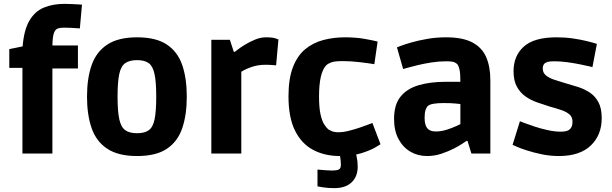

<svg xmlns="http://www.w3.org/2000/svg" viewBox="-20 -794 3166 993"><path d="M96 0V-443H28V-540L97 -554Q104 -640 132.5 -688Q161 -736 207.5 -755Q254 -774 313 -774Q330 -774 351.5 -773Q373 -772 388.5 -771Q404 -770 404 -770L393 -647Q393 -647 380 -648Q367 -649 347.5 -650Q328 -651 310 -651Q289 -651 276.5 -645.5Q264 -640 258 -620.5Q252 -601 251 -559H383V-440H251V0Z M689 13Q592 13 535 -24.5Q478 -62 454 -131Q430 -200 430 -294Q430 -389 454 -457.5Q478 -526 535 -563.5Q592 -601 689 -601Q787 -601 843 -563.5Q899 -526 922.5 -457.5Q946 -389 946 -294Q946 -200 922.5 -131Q899 -62 843 -24.5Q787 13 689 13ZM689 -105Q728 -105 749.5 -120.5Q771 -136 779.5 -177Q788 -218 788 -294Q788 -371 779 -412Q770 -453 748.5 -468Q727 -483 689 -483Q651 -483 628.5 -468Q606 -453 597 -412Q588 -371 588 -294Q588 -218 597 -177Q606 -136 628 -120.5Q650 -105 689 -105Z M1073 0V-588H1169L1189 -526H1195Q1195 -526 1209.5 -537.5Q1224 -549 1248 -563.5Q1272 -578 1300 -589.5Q1328 -601 1355 -601Q1390 -601 1405 -595.5Q1420 -590 1420 -590L1408 -456Q1408 -456 1390.5 -457.5Q1373 -459 1353 -459Q1315 -459 1282.5 -448Q1250 -437 1228 -423V0Z M1709 179Q1675 179 1648.5 174.5Q1622 170 1622 170V83Q1622 83 1634.5 84Q1647 85 1664.5 86.5Q1682 88 1697 88Q1720 88 1731.5 83Q1743 78 1743 58Q1743 35 1738 9.5Q1733 -16 1732 -20L1808 -40Q1809 -39 1814 -23.5Q1819 -8 1824.5 16Q1830 40 1830 68Q1830 119 1798.5 149Q1767 179 1709 179ZM1738 13Q1660 13 1600 -18.5Q1540 -50 1506 -118Q1472 -186 1472 -296Q1472 -387 1495 -446.5Q1518 -506 1558.5 -539.5Q1599 -573 1652 -587Q1705 -601 1764 -601Q1820 -601 1865.5 -593Q1911 -585 1933 -579L1916 -462Q1887 -467 1840.5 -472.5Q1794 -478 1753 -478Q1711 -478 1693.5 -471.5Q1676 -465 1667 -456Q1630 -417 1630 -296Q1630 -238 1637.5 -203.5Q1645 -169 1656.5 -151Q1668 -133 1678 -125Q1684 -121 1696.5 -115.5Q1709 -110 1731 -110Q1755 -110 1784.5 -117.5Q1814 -125 1842 -134.5Q1870 -144 1888 -151Q1906 -158 1906 -158L1948 -48Q1948 -48 1922.5 -32.5Q1897 -17 1850 -2Q1803 13 1738 13Z M2189 13Q2141 13 2102.5 -9.5Q2064 -32 2041 -75Q2018 -118 2018 -179Q2018 -252 2051 -293.5Q2084 -335 2144 -353Q2204 -371 2286 -371H2361Q2361 -414 2357 -432Q2353 -450 2348 -458Q2344 -465 2332.5 -471Q2321 -477 2286 -477Q2250 -477 2211.5 -471Q2173 -465 2140 -457Q2107 -449 2086 -443Q2065 -437 2065 -437L2033 -549Q2033 -549 2053.5 -557Q2074 -565 2109.5 -575Q2145 -585 2190.5 -593Q2236 -601 2287 -601Q2373 -601 2423 -574.5Q2473 -548 2494.5 -498.5Q2516 -449 2516 -380V0H2418L2398 -65H2392Q2392 -65 2374.5 -53Q2357 -41 2328 -26Q2299 -11 2263 1Q2227 13 2189 13ZM2234 -114Q2262 -114 2291.5 -123.5Q2321 -133 2341 -142.5Q2361 -152 2361 -152V-256Q2361 -256 2337 -258.5Q2313 -261 2275 -261Q2209 -261 2193 -246Q2186 -240 2181 -225.5Q2176 -211 2176 -185Q2176 -148 2189.5 -131Q2203 -114 2234 -114Z M2871 13Q2825 13 2782 4Q2739 -5 2705 -16Q2671 -27 2651 -36Q2631 -45 2631 -45L2669 -167Q2669 -167 2689.5 -159Q2710 -151 2743 -140Q2776 -129 2812.5 -121Q2849 -113 2880 -113Q2911 -113 2924 -123Q2941 -135 2941 -164Q2941 -189 2925 -202.5Q2909 -216 2882.5 -225Q2856 -234 2823 -243Q2791 -253 2758 -264.5Q2725 -276 2697.5 -295.5Q2670 -315 2653 -346Q2636 -377 2636 -426Q2636 -505 2689 -553Q2742 -601 2859 -601Q2903 -601 2944 -595Q2985 -589 3017 -581Q3049 -573 3067 -567L3044 -447Q3044 -447 3025 -451.5Q3006 -456 2976 -462Q2946 -468 2912 -472.5Q2878 -477 2848 -477Q2823 -477 2813 -474Q2803 -471 2798 -467Q2794 -464 2790.5 -457.5Q2787 -451 2787 -440Q2787 -418 2803 -404.5Q2819 -391 2845.5 -382Q2872 -373 2903 -364Q2935 -355 2968.5 -344.5Q3002 -334 3030 -315.5Q3058 -297 3075 -265.5Q3092 -234 3092 -183Q3092 -95 3035 -41Q2978 13 2871 13Z"/></svg>

Font: Ruda SemiBold
Style: Bold
Weight: 900
Designer: Mariela Monsalve and Angelina Sanchez
Foundry: Mariela Monsalve and Angelina Sanchez
Version: Version 2.000